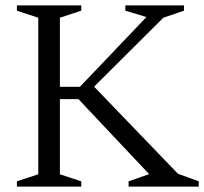

<svg xmlns="http://www.w3.org/2000/svg" viewBox="-20 -690 755 710"><path d="M638 -47.5 715 -19.5V0H455.5V-19.5L531.5 -46L270 -323.5H201.5V-45.5L280.5 -19.5V0H42.5V-19.5L121.5 -45.5V-624.5L42.5 -650.5V-670H280.5V-650.5L201.5 -624.5V-369H275.5L521.5 -627L443.5 -650.5V-670H660.5V-650.5L584 -624.5L328 -369.5Z"/></svg>

Font: Newsreader Text
Style: Regular
Weight: 400
Designer: Hugues Gentile
Foundry: Production Type
Version: Version 1.002